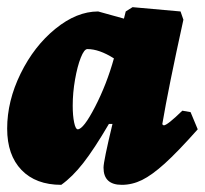

<svg xmlns="http://www.w3.org/2000/svg" viewBox="-24 -504 572 536"><path d="M485 -195 508 -191 528 -143Q472 -80 436 -47.5Q400 -15 372.5 -1.5Q345 12 316 12Q265 12 265 -36Q265 -54 290 -158H280Q239 -88 208.5 -49Q178 -10 147 12Q76 12 36 -29.5Q-4 -71 -4 -145Q-4 -222 33.5 -298.5Q71 -375 130.5 -423.5Q190 -472 250 -472L322 -452L327 -472L346 -484L480 -472L488 -449Q446 -258 429 -157L433 -154Q443 -154 485 -195ZM294 -341Q253 -367 220 -367Q211 -367 201.5 -343Q192 -319 185.5 -282Q179 -245 179 -209Q179 -181 183 -162Q187 -143 193 -143Q209 -143 241.5 -206Q274 -269 294 -341Z"/></svg>

Font: Alegreya Black
Style: Italic
Weight: 900
Italic angle: -7°
Designer: Juan Pablo del Peral
Foundry: Huerta Tipografica
Version: Version 2.007; ttfautohint (v1.6)